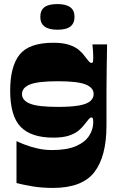

<svg xmlns="http://www.w3.org/2000/svg" viewBox="-20 -718 596 943"><path d="M240 205Q185 205 138 197Q91 189 61 181V-25Q73 -19 99.5 -8.5Q126 2 161.5 10.5Q197 19 235 19Q309 19 353.5 -0.5Q398 -20 418 -51.5Q438 -83 438 -118Q438 -127 437 -134Q436 -141 428 -141Q423 -141 416 -133Q409 -125 396 -108Q385 -93 367 -77.5Q349 -62 319 -52Q289 -42 242 -42Q133 -42 81.5 -95Q30 -148 30 -273Q30 -392 76.5 -450Q123 -508 242 -508Q289 -508 319 -498Q349 -488 367 -473Q385 -458 396 -442Q409 -425 416 -417Q423 -409 428 -409Q436 -409 437 -416.5Q438 -424 438 -437Q438 -448 437 -465Q436 -482 434 -500H506Q505 -436 504 -378.5Q503 -321 503 -272.5Q503 -224 503 -187Q503 -168 503 -152Q503 -136 503 -123.5Q503 -111 503 -102Q503 51 443 128Q383 205 240 205ZM264 -193Q330 -193 368.5 -200Q407 -207 423.5 -221.5Q440 -236 440 -256Q440 -287 401 -303Q362 -319 264 -319Q166 -319 127 -303Q88 -287 88 -256Q88 -225 127 -209Q166 -193 264 -193ZM262 -572Q178 -572 178 -635Q178 -667 198 -682.5Q218 -698 262 -698Q304 -698 325 -682.5Q346 -667 346 -635Q346 -604 326 -588Q306 -572 262 -572Z"/></svg>

Font: Ojuju ExtraBold
Style: Regular
Weight: 800
Designer: Chisaokwu Joboson, Mirko Velimirovic
Foundry: Udi Foundry
Version: Version 1.000